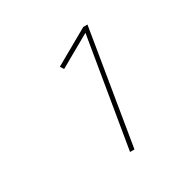

<svg xmlns="http://www.w3.org/2000/svg" viewBox="-123 -956 745 751"><g transform="rotate(-30 250.0 -580.5)"><path d="M258 -323 340 -814 197 -733 187 -749 344 -838H363L278 -323Z"/></g></svg>

Font: Iosevka Curly Thin Oblique
Style: Regular
Weight: 100
Italic angle: -9°
Monospace: yes
Designer: Belleve Invis
Foundry: Belleve Invis
Version: Version 11.1.0; ttfautohint (v1.8.3)